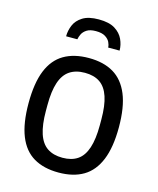

<svg xmlns="http://www.w3.org/2000/svg" viewBox="-111 -801 731 891"><g transform="rotate(15 254.5 -355.5)"><path d="M255 12Q184 12 135.5 -16.5Q87 -45 62.5 -106Q38 -167 38 -263Q38 -360 62.5 -420.5Q87 -481 135.5 -509.5Q184 -538 255 -538Q326 -538 374 -509.5Q422 -481 447 -420.5Q472 -360 472 -263Q472 -167 447 -106Q422 -45 374 -16.5Q326 12 255 12ZM255 -59Q299 -59 327.5 -78.5Q356 -98 370 -140.5Q384 -183 384 -249V-277Q384 -344 370 -386Q356 -428 327.5 -447.5Q299 -467 255 -467Q211 -467 182 -447.5Q153 -428 139 -386Q125 -344 125 -277V-249Q125 -183 139 -140.5Q153 -98 182 -78.5Q211 -59 255 -59ZM253 -723Q303 -723 331 -705.5Q359 -688 371 -661.5Q383 -635 383 -608H328Q328 -620 321.5 -633.5Q315 -647 299 -657Q283 -667 254 -667Q226 -667 210.5 -657Q195 -647 188.5 -633.5Q182 -620 180 -608H126Q126 -635 137 -661.5Q148 -688 176 -705.5Q204 -723 253 -723Z"/></g></svg>

Font: Archivo SemiCondensed
Style: Regular
Weight: 400
Width: 4
Designer: Hector Gatti
Foundry: Omnibus-Type
Version: Version 2.001